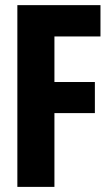

<svg xmlns="http://www.w3.org/2000/svg" viewBox="-20 -731 428 751"><path d="M47.9 0H192.9V-288.6H351.1V-410.2H192.9V-588.4H373V-710.9H47.9Z"/></svg>

Font: Roboto Flex
Style: wght 700 wdth 25 opsz 34 GRAD 0.00 slnt 0.00 XTRA 468 XOPQ 96 YOPQ 79 YTLC 514 YTUC 712 YTAS 750 YTDE -203.00 YTFI 738
Weight: 700
Width: 1
Designer: Berlow after Robertson
Foundry: Google
Version: Version 3.100